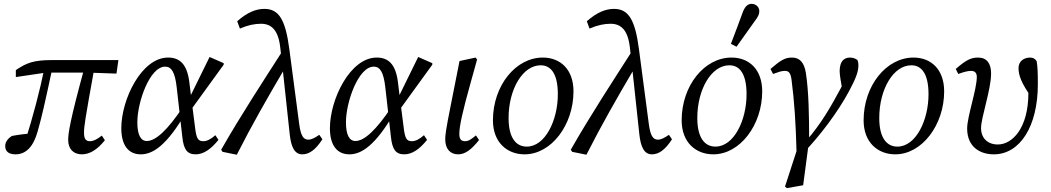

<svg xmlns="http://www.w3.org/2000/svg" viewBox="-20 -786 5440 994"><path d="M60 13C115 13 153 -27 175 -106C197 -184 210 -241 253 -442L212 -443C186 -314 151 -184 111 -56L140 -71L151 -95C113 -94 73 -88 41 -82C26 -72 7 -55 7 -30C7 0 28 13 60 13ZM62 -387 217 -410H438L583 -405L593 -475H251C154 -475 118 -461 62 -423V-387ZM404 13C444 13 484 -11 523 -60L507 -84C485 -66 464 -55 445 -55C424 -55 415 -68 415 -98C415 -131 418 -154 470 -442H419C341 -158 333 -95 333 -61C333 -15 360 13 404 13Z M709 13C772 13 844 -34 941 -201H947L928 -233C847 -112 786 -56 740 -56C709 -56 691 -87 691 -153C691 -257 755 -441 835 -441C867 -441 886 -414 895 -332L924 -76C931 -12 949 13 993 13C1033 13 1072 -13 1111 -62L1095 -86C1071 -65 1051 -55 1033 -55C1006 -55 997 -67 990 -125L974 -250L971 -272L960 -362C948 -456 909 -488 850 -488C713 -488 608 -272 608 -122C608 -35 644 13 709 13ZM964 -211 1138 -451V-459L1065 -491L957 -271L964 -211Z M1132 0 1206 15C1284 -139 1365 -280 1449 -423H1461L1447 -529C1339 -360 1229 -193 1125 -11L1132 0ZM1545 13C1580 13 1613 -9 1649 -65L1633 -88C1611 -73 1593 -63 1576 -63C1551 -63 1537 -83 1529 -144L1478 -531C1458 -684 1424 -740 1349 -740C1305 -740 1260 -722 1208 -676L1222 -638C1263 -656 1299 -663 1331 -663C1384 -663 1421 -632 1431 -539L1439 -470L1440 -462L1480 -90C1487 -27 1504 13 1545 13Z M1789 13C1852 13 1924 -34 2021 -201H2027L2008 -233C1927 -112 1866 -56 1820 -56C1789 -56 1771 -87 1771 -153C1771 -257 1835 -441 1915 -441C1947 -441 1966 -414 1975 -332L2004 -76C2011 -12 2029 13 2073 13C2113 13 2152 -13 2191 -62L2175 -86C2151 -65 2131 -55 2113 -55C2086 -55 2077 -67 2070 -125L2054 -250L2051 -272L2040 -362C2028 -456 1989 -488 1930 -488C1793 -488 1688 -272 1688 -122C1688 -35 1724 13 1789 13ZM2044 -211 2218 -451V-459L2145 -491L2037 -271L2044 -211Z M2352 13C2389 13 2422 -13 2460 -61L2444 -85C2422 -67 2407 -55 2388 -55C2367 -55 2358 -66 2358 -93C2358 -134 2375 -209 2416 -356L2450 -478L2442 -488L2359 -470L2314 -243C2288 -113 2285 -86 2285 -65C2285 -15 2311 13 2352 13Z M2696 13C2834 13 2949 -139 2949 -313C2949 -426 2882 -488 2790 -488C2650 -488 2532 -343 2532 -163C2532 -49 2605 13 2696 13ZM2707 -27C2653 -27 2613 -70 2613 -175C2613 -324 2686 -448 2779 -448C2831 -448 2868 -406 2868 -298C2868 -164 2803 -27 2707 -27Z M2942 0 3016 15C3094 -139 3175 -280 3259 -423H3271L3257 -529C3149 -360 3039 -193 2935 -11L2942 0ZM3355 13C3390 13 3423 -9 3459 -65L3443 -88C3421 -73 3403 -63 3386 -63C3361 -63 3347 -83 3339 -144L3288 -531C3268 -684 3234 -740 3159 -740C3115 -740 3070 -722 3018 -676L3032 -638C3073 -656 3109 -663 3141 -663C3194 -663 3231 -632 3241 -539L3249 -470L3250 -462L3290 -90C3297 -27 3314 13 3355 13Z M3673 13C3811 13 3926 -139 3926 -313C3926 -426 3859 -488 3767 -488C3627 -488 3509 -343 3509 -163C3509 -49 3582 13 3673 13ZM3684 -27C3630 -27 3590 -70 3590 -175C3590 -324 3663 -448 3756 -448C3808 -448 3845 -406 3845 -298C3845 -164 3780 -27 3684 -27ZM3764 -559 3793 -544C3824 -588 3856 -632 3887 -676C3905 -700 3911 -711 3911 -729C3911 -748 3895 -766 3871 -766C3854 -766 3839 -756 3827 -727C3807 -671 3785 -615 3764 -559Z M4054 188 4138 173 4165 -31 4108 -17 4044 180 4054 188ZM4104 9H4136C4225 -82 4318 -207 4374 -311C4410 -378 4424 -414 4424 -447C4424 -460 4422 -469 4419 -475C4413 -480 4400 -488 4381 -488C4348 -488 4327 -467 4327 -417C4327 -407 4329 -391 4331 -378L4343 -307L4352 -369C4346 -355 4341 -345 4331 -326C4282 -235 4233 -148 4155 -58H4169C4169 -182 4167 -313 4152 -409C4143 -464 4119 -488 4080 -488C4044 -488 4021 -474 3969 -429L3982 -403C4010 -413 4025 -419 4043 -419C4063 -419 4073 -410 4078 -372C4092 -264 4100 -151 4104 9Z M4615 13C4753 13 4868 -139 4868 -313C4868 -426 4801 -488 4709 -488C4569 -488 4451 -343 4451 -163C4451 -49 4524 13 4615 13ZM4626 -27C4572 -27 4532 -70 4532 -175C4532 -324 4605 -448 4698 -448C4750 -448 4787 -406 4787 -298C4787 -164 4722 -27 4626 -27Z M5125 13C5260 13 5353 -131 5353 -350C5353 -409 5352 -438 5347 -469C5340 -481 5329 -488 5313 -488C5283 -488 5253 -471 5253 -433C5253 -397 5267 -355 5323 -278L5327 -347L5300 -382C5303 -352 5304 -330 5304 -304C5304 -123 5221 -38 5146 -38C5093 -38 5059 -71 5059 -123C5059 -178 5111 -322 5111 -406C5111 -458 5088 -488 5044 -488C5006 -488 4981 -475 4928 -429L4941 -403C4973 -415 4993 -419 5008 -419C5027 -419 5037 -408 5037 -388C5037 -323 4987 -182 4987 -121C4987 -24 5055 13 5125 13Z"/></svg>

Font: Source Serif 4 Variable
Style: Italic
Weight: 400
Italic angle: -12°
Designer: Frank Grießhammer
Foundry: Adobe Systems Incorporated
Version: Version 4.004;hotconv 1.0.116;makeotfexe 2.5.65601